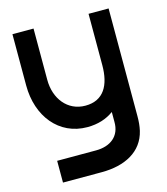

<svg xmlns="http://www.w3.org/2000/svg" viewBox="-117 -631 850 976"><g transform="rotate(-15 308.0 -142.5)"><path d="M40 -270C40 -108 137 15 286.5 15C342.5 15 389 -0.5 425.5 -27.5V24C427 101 372.5 140.5 297.5 140.5H93V255H297C419 255 514 206.5 538.5 102C544 78 546 54 546 26V-540H440.5V-270C440.5 -165.5 402 -93 305 -93C211 -93 151 -171 151 -270V-540H40Z"/></g></svg>

Font: Eudonet
Style: Bold
Weight: 700
Designer: Mikhail Sharanda
Foundry: Mikhail Sharanda
Version: Version 4.503;Glyphs 3.1.2 (3151)